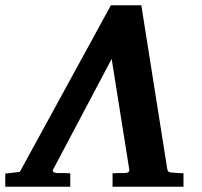

<svg xmlns="http://www.w3.org/2000/svg" viewBox="-60 -707 765 727"><path d="M366.2 0V-50.8Q374 -51.3 381.8 -51.5Q389.6 -51.8 396.5 -51.8H411.1Q418.5 -51.8 424.6 -54.4Q430.7 -57.1 429.2 -66.9L362.8 -483.9L142.1 -66.9Q139.2 -62 139.9 -59.3Q140.6 -56.6 143.1 -55.2Q145.5 -53.7 148.9 -53Q152.3 -52.2 155.8 -51.8H172.4Q179.7 -51.8 188.5 -51.5Q197.3 -51.3 206.1 -50.8V0H-40V-49.8L15.1 -56.2L359.9 -687H475.1L573.2 -67.9Q574.7 -58.1 580.8 -55.7Q586.9 -53.2 596.2 -53.2Q602.5 -52.7 609.4 -52.2Q614.7 -51.8 621.6 -51.5Q628.4 -51.3 634.8 -50.8V0Z"/></svg>

Font: Charis SIL Phon
Style: Bold Italic
Weight: 700
Italic angle: -11°
Foundry: SIL International
Version: Version 5.000